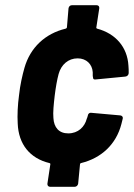

<svg xmlns="http://www.w3.org/2000/svg" viewBox="-20 -715 514 737"><path d="M313 -259C305 -228 280 -203 242 -203C206 -203 187 -226 185 -262C183 -284 186 -313 190 -348C194 -380 199 -409 205 -431C215 -467 242 -491 278 -491C312 -491 334 -468 336 -438V-424C336 -421 337 -420 337 -418C337 -412 340 -409 347 -410L461 -421C468 -422 473 -426 474 -434C474 -444 474 -454 473 -463C469 -534 424 -586 353 -605C350 -606 349 -608 350 -611L361 -683C362 -690 358 -695 351 -695H256C249 -695 244 -690 243 -683L237 -611C237 -608 235 -606 232 -605C153 -586 96 -532 74 -455C66 -427 57 -388 53 -349C48 -313 46 -272 48 -241C51 -161 95 -107 170 -89C173 -88 174 -86 173 -83L162 -10C161 -3 166 2 172 2H267C273 2 279 -3 280 -10L287 -83C287 -86 288 -88 291 -89C369 -108 426 -161 446 -239L451 -259C453 -267 448 -271 442 -272L330 -282C324 -283 318 -279 317 -271C316 -267 315 -263 313 -259Z"/></svg>

Font: Barlow Semi Condensed
Style: Bold Italic
Weight: 700
Width: 4
Italic angle: -7°
Designer: Jeremy Tribby
Foundry: Tribby Type
Version: Version 1.422;hotconv 1.0.109;makeotfexe 2.5.65596